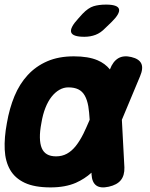

<svg xmlns="http://www.w3.org/2000/svg" viewBox="-32 -805 652 835"><path d="M426 -683Q406 -662 383.5 -653.5Q361 -645 335 -645Q284 -645 277.5 -664.5Q271 -684 309 -725L327 -745Q352 -771 375 -778Q398 -785 429 -785Q480 -785 485.5 -765.5Q491 -746 452 -708ZM509 -77Q510 -42 493.5 -21.5Q477 -1 441 7Q405 15 386.5 1.5Q368 -12 366 -47V-54Q336 -27 298 -10Q252 10 188 10Q118 10 75.5 -10Q33 -30 12 -66.5Q-9 -103 -11.5 -154.5Q-14 -206 -2 -270Q9 -334 31 -387Q53 -440 88.5 -478.5Q124 -517 173.5 -538.5Q223 -560 289 -560Q352 -560 392 -543Q425 -529 446 -503Q459 -538 483 -552Q506 -565 539 -557Q573 -549 582.5 -528.5Q592 -508 577 -473L498 -284ZM358 -284Q356 -318 352 -343Q347 -371 336.5 -389.5Q326 -408 308.5 -416.5Q291 -425 265 -425Q245 -425 226.5 -414.5Q208 -404 192.5 -384.5Q177 -365 165.5 -336Q154 -307 148 -270Q141 -234 141.5 -206.5Q142 -179 149.5 -161Q157 -143 172.5 -134Q188 -125 212 -125Q238 -125 259 -136.5Q280 -148 297.5 -170Q315 -192 331 -224Q344 -251 358 -284Z"/></svg>

Font: Maple Mono ExtraBold
Style: Italic
Weight: 800
Italic angle: -10°
Monospace: yes
Designer: subframe7536
Version: Version 7.200